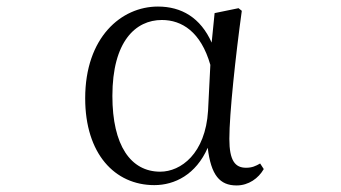

<svg xmlns="http://www.w3.org/2000/svg" viewBox="-20 -551 1040 586"><path d="M451 14C513 14 578 -18 614 -100C624 -16 651 15 702 15C739 15 769 -7 785 -35L774 -52C760 -44 749 -39 731 -39C698 -39 680 -60 680 -127C680 -204 699 -380 718 -518L708 -526L635 -511L626 -421C592 -497 534 -531 462 -531C350 -531 240 -437 240 -251C240 -82 330 14 451 14ZM622 -353 615 -213C607 -82 532 -27 469 -27C379 -27 323 -107 323 -258C323 -425 394 -490 474 -490C535 -490 593 -454 622 -353Z"/></svg>

Font: Harano Aji Mincho TW
Style: Regular
Weight: 400
Foundry: Masamichi Hosoda
Version: HaranoAjiMinchoTW-Regular version 20230610;ttx 4.39.4